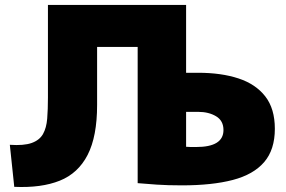

<svg xmlns="http://www.w3.org/2000/svg" viewBox="-20 -748 1165 781"><path d="M38 12 20 -159Q77 -155 109 -166.5Q141 -178 155 -203Q169 -228 172 -265.5Q175 -303 175 -351V-728H737V-452H786Q880 -452 950 -429Q1020 -406 1059 -356Q1098 -306 1098 -224Q1098 -139 1054.5 -88.5Q1011 -38 927 -16Q843 6 720 6Q662 6 617.5 3Q573 0 540 -3V-557H375V-321Q375 -193 336.5 -118Q298 -43 223 -13Q148 17 38 12ZM778 -150Q889 -150 889 -219Q889 -257 859 -275Q829 -293 786 -293H737V-151Q750 -150 755.5 -150Q761 -150 778 -150Z"/></svg>

Font: Murecho Black
Style: Regular
Weight: 900
Designer: Neil Summerour
Foundry: Positype
Version: Version 1.010; ttfautohint (v1.8.3)